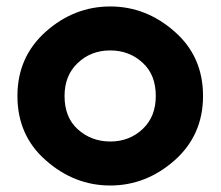

<svg xmlns="http://www.w3.org/2000/svg" viewBox="-20 -567 686 597"><path d="M322.8 9.8Q210.9 9.8 122.1 -68.8Q34.2 -146 34.2 -268.6Q34.2 -390.1 122.6 -468.8Q210.9 -546.9 322.8 -546.9Q434.6 -546.9 523.4 -468.3Q611.3 -391.1 611.3 -268.6Q611.3 -147 522.9 -68.4Q434.1 9.8 322.8 9.8ZM322.8 -127Q382.8 -127 424.3 -166.5Q464.4 -204.6 464.4 -268.6Q464.4 -334.5 423.8 -371.6Q382.3 -410.2 322.8 -410.2Q262.2 -410.2 221.2 -370.6Q180.7 -332 180.7 -268.6Q180.7 -202.6 221.2 -165.5Q263.7 -127 322.8 -127Z"/></svg>

Font: New Shape
Style: Bold
Weight: 700
Designer: Wojciech Kalinowski "wmk69" (wmk69@o2.pl)
Foundry: Wojciech Kalinowski "wmk69" (wmk69@o2.pl)
Version: Version 2.1.1; 2021-05-14